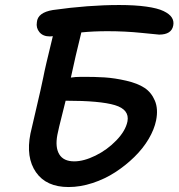

<svg xmlns="http://www.w3.org/2000/svg" viewBox="-20 -734 716 770"><path d="M254.9 16.1Q165.5 16.1 124.3 -43.2Q83 -102.5 102.1 -198.2Q105.5 -213.9 125.2 -297.6Q145 -381.3 153.8 -424.8Q160.2 -460 191.9 -588.9Q187 -587.9 180.2 -587.9Q152.3 -587.9 138.2 -605Q124 -622.1 127.9 -645Q130.9 -683.6 191.9 -693.8Q334.5 -713.9 458 -713.9Q521.5 -713.9 566.7 -707.5Q611.8 -701.2 635.7 -689.7Q659.7 -678.2 668.9 -663.8Q678.2 -649.4 674.8 -631.8Q668 -595.2 618.2 -595.2Q613.8 -595.2 547.9 -602.1Q481.9 -608.9 411.1 -608.9Q354 -608.9 306.2 -604Q282.2 -507.3 264.2 -422.9Q282.2 -425.8 304.2 -425.8Q358.4 -426.3 399.4 -423.6Q440.4 -420.9 486.1 -410.4Q531.7 -399.9 559.3 -381.8Q586.9 -363.8 601.1 -330.3Q615.2 -296.9 606 -251Q598.6 -214.8 576.2 -176.8Q553.7 -138.7 518.8 -104.5Q483.9 -70.3 442.1 -43.2Q400.4 -16.1 351.3 0Q302.2 16.1 254.9 16.1ZM210 -192.9Q200.7 -143.1 217.8 -115Q234.9 -86.9 277.8 -86.9Q315.9 -86.9 362.8 -109.9Q409.7 -132.8 446.5 -170.9Q483.4 -209 491.2 -247.1Q500 -294.4 440.9 -312.3Q381.8 -330.1 243.2 -330.1Q238.8 -312 230.7 -280Q222.7 -248 217.3 -226.1Q211.9 -204.1 210 -192.9Z"/></svg>

Font: Shantell Sans Normal
Style: Italic
Weight: 500
Italic angle: -11.31°
Designer: Stephen Nixon, Anya Danilova, Shantell Martin
Foundry: Arrow Type
Version: Version 1.006;[559af2be0]